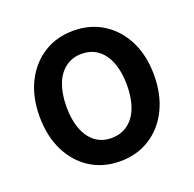

<svg xmlns="http://www.w3.org/2000/svg" viewBox="-102 -640 765 758"><g transform="rotate(-20 280.0 -261.0)"><path d="M280 13Q209 13 155 -21.5Q101 -56 70.5 -118Q40 -180 40 -262Q40 -344 71 -405.5Q102 -467 156 -501Q210 -535 280 -535Q351 -535 405 -501Q459 -467 490 -405.5Q521 -344 521 -262Q521 -180 490.5 -118Q460 -56 405.5 -21.5Q351 13 280 13ZM279 -85Q319 -85 348 -106.5Q377 -128 392 -167.5Q407 -207 407 -261Q407 -315 392 -355Q377 -395 348.5 -416.5Q320 -438 280 -438Q241 -438 212 -416.5Q183 -395 168 -355Q153 -315 153 -261Q153 -207 168 -167.5Q183 -128 211 -106.5Q239 -85 279 -85Z"/></g></svg>

Font: Ubuntu Sans Mono Medium
Style: Regular
Weight: 500
Monospace: yes
Designer: Dalton Maag Ltd
Foundry: Dalton Maag Ltd
Version: Version 1.006